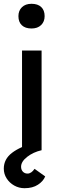

<svg xmlns="http://www.w3.org/2000/svg" viewBox="-46 -791 309 1011"><path d="M70 0V-525H173V0ZM120 -641Q87 -641 69 -658Q51 -675 51 -706Q51 -735 69.5 -753Q88 -771 120 -771Q153 -771 171 -754Q189 -737 189 -706Q189 -677 170.5 -659Q152 -641 120 -641ZM83 200Q54 200 29 186Q4 172 -11 148.5Q-26 125 -26 97Q-26 47 17 14Q60 -19 140 -41L173 0Q129 10 97 35Q65 60 65 87Q65 103 74.5 113Q84 123 99 123Q119 123 136 98L192 138Q182 163 154 181.5Q126 200 83 200Z"/></svg>

Font: Readex Pro
Style: Regular
Weight: 400
Designer: Bonnie Shaver-Troup, Thomas Jockin
Foundry: Lexend
Version: Version 1.204; ttfautohint (v1.8.4.7-5d5b)